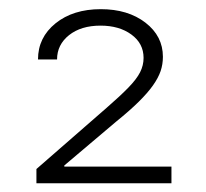

<svg xmlns="http://www.w3.org/2000/svg" viewBox="-20 -849 459 427"><path d="M61 -441.4V-473.1L217.3 -609.4Q247.6 -635.7 265.6 -654.3Q283.7 -672.9 291.5 -688.2Q299.3 -703.6 299.3 -720.2Q299.3 -752.4 272.2 -772.2Q245.1 -792 203.6 -792Q160.2 -792 133.5 -770.8Q106.9 -749.5 106.9 -716.8H64.5Q64.5 -765.6 103.5 -797.1Q142.6 -828.6 204.1 -828.6Q264.6 -828.6 303.5 -798.6Q342.3 -768.6 342.3 -722.7Q342.3 -706.1 337.2 -690.9Q332 -675.8 320.3 -659.2Q308.6 -642.6 288.6 -622.8Q268.6 -603 237.8 -578.1L123 -481V-478.5H361.3V-441.4Z"/></svg>

Font: Inter 18pt ExtraLight
Style: Regular
Weight: 250
Designer: Rasmus Andersson
Foundry: rsms
Version: Version 4.001;git-66647c0bb